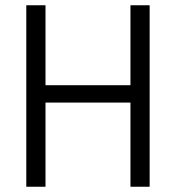

<svg xmlns="http://www.w3.org/2000/svg" viewBox="-20 -710 669 730"><path d="M549 -690V0H476V-320H153V0H80V-690H153V-386H476V-690Z"/></svg>

Font: D-DIN
Style: Regular
Weight: 400
Designer: Charles Nix
Foundry: Datto Inc.
Version: Version 1.00